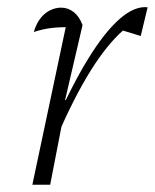

<svg xmlns="http://www.w3.org/2000/svg" viewBox="-20 -508 426 528"><path d="M69 0 166 -458 175 -433Q146 -434 121.5 -431Q97 -428 73 -420Q79 -441 90 -456Q101 -471 116.5 -479Q132 -487 148 -487Q167 -487 182.5 -475Q198 -463 207 -439L159 -233L163 -232L118 0ZM137 -133 126 -156Q175 -269 221 -344Q267 -419 308.5 -455.5Q350 -492 386 -488L367 -409L318 -424Q274 -385 229.5 -314Q185 -243 137 -133Z"/></svg>

Font: Piazzolla Thin Thin
Style: Italic
Weight: 250
Italic angle: -11.3°
Version: Version 2.005